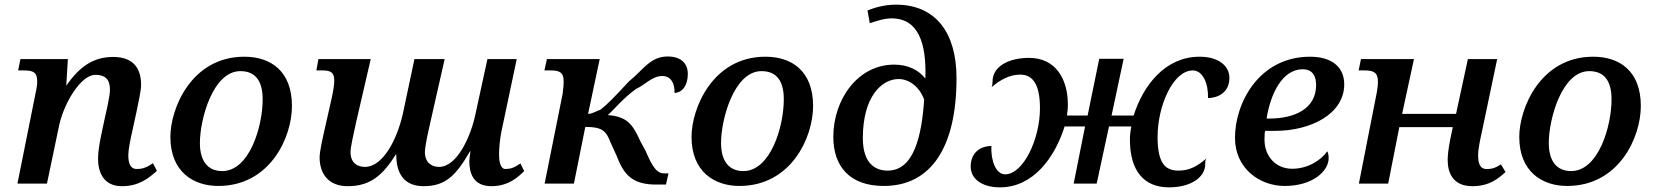

<svg xmlns="http://www.w3.org/2000/svg" viewBox="-20 -790 7112 826"><path d="M655 -55 638 -88C605 -65 587 -63 568 -63C539 -63 532 -91 532 -123C532 -145 541 -191 549 -225L567 -308C575 -348 587 -399 587 -425C587 -492 557 -545 467 -545C385 -545 324 -507 265 -421L272 -536H68L58 -487H83C124 -487 140 -478 140 -441C140 -424 138 -414 136 -404L55 0H182L232 -239C251 -342 327 -468 390 -468C442 -468 453 -439 453 -403C453 -375 435 -300 432 -287L420 -231C408 -176 402 -137 402 -113C400 -41 432 11 504 11C579 11 620 -24 655 -55Z M919 10C1141 10 1236 -198 1236 -334C1236 -485 1144 -546 1031 -546C804 -546 713 -324 713 -201C713 -51 812 10 919 10ZM936 -54C874 -54 840 -97 840 -175C840 -277 896 -484 1014 -484C1077 -484 1110 -444 1110 -363C1110 -245 1053 -54 936 -54Z M2235 -54 2219 -87C2192 -68 2176 -63 2154 -63C2132 -63 2127 -99 2127 -124C2127 -149 2129 -191 2142 -247L2203 -536H2077L2025 -297C2007 -210 1949 -72 1869 -72C1842 -72 1808 -86 1808 -136C1808 -156 1819 -210 1831 -262L1893 -536H1763L1713 -300C1687 -186 1626 -72 1550 -72C1521 -72 1488 -86 1488 -136C1488 -156 1500 -210 1512 -264L1575 -536H1350L1341 -487H1367C1402 -487 1418 -479 1418 -444C1418 -426 1415 -406 1407 -368L1379 -244C1368 -195 1355 -139 1355 -113C1355 -45 1391 11 1476 11C1575 11 1628 -38 1684 -127C1684 -124 1685 -122 1685 -121C1685 -40 1722 11 1802 11C1898 11 1942 -36 2002 -139H2004C2001 -116 1999 -107 1999 -97C1999 -48 2014 11 2094 11C2167 11 2209 -28 2235 -54Z M2803 4H2845L2856 -44H2840C2809 -43 2789 -65 2757 -142L2736 -180C2701 -258 2677 -288 2595 -295C2624 -321 2659 -366 2717 -408C2753 -423 2785 -463 2829 -463C2865 -463 2883 -434 2882 -390C2915 -392 2939 -421 2939 -472C2939 -519 2908 -547 2852 -547C2777 -547 2746 -488 2686 -440C2617 -366 2596 -344 2563 -318C2549 -314 2529 -300 2510 -300L2560 -536H2333L2322 -487H2349C2387 -487 2405 -479 2405 -439C2405 -414 2400 -391 2401 -389L2323 0H2449L2498 -244C2576 -244 2588 -224 2608 -174L2635 -115C2666 -31 2709 4 2803 4Z M3161 10C3383 10 3478 -198 3478 -334C3478 -485 3386 -546 3273 -546C3046 -546 2955 -324 2955 -201C2955 -51 3054 10 3161 10ZM3178 -54C3116 -54 3082 -97 3082 -175C3082 -277 3138 -484 3256 -484C3319 -484 3352 -444 3352 -363C3352 -245 3295 -54 3178 -54Z M3782 10C3984 10 4095 -154 4095 -454C4095 -650 4005 -770 3834 -770C3783 -770 3740 -756 3712 -745L3722 -690C3748 -699 3784 -711 3815 -711C3933 -711 3966 -601 3961 -452C3932 -489 3886 -512 3827 -512C3670 -512 3565 -362 3565 -201C3565 -75 3635 10 3782 10ZM3799 -56C3750 -56 3692 -82 3692 -196C3692 -374 3773 -450 3846 -450C3889 -450 3935 -419 3956 -361C3945 -208 3913 -56 3799 -56Z M5009 16C5103 16 5165 -27 5165 -84C5165 -93 5165 -104 5172 -110C5134 -77 5099 -56 5051 -56C4998 -56 4960 -80 4960 -201C4960 -334 5026 -487 5112 -487C5154 -487 5179 -431 5177 -368C5233 -370 5269 -402 5269 -455C5269 -506 5223 -546 5141 -546C4992 -546 4898 -422 4857 -293H4762L4814 -537H4709L4659 -293H4570C4572 -309 4574 -319 4574 -340C4574 -450 4522 -541 4407 -541C4316 -541 4250 -502 4250 -440C4250 -431 4249 -423 4246 -415C4282 -446 4323 -469 4369 -469C4424 -469 4454 -426 4454 -324C4454 -191 4382 -40 4304 -40C4265 -40 4242 -98 4245 -162C4188 -161 4156 -125 4156 -74C4156 -19 4206 16 4282 16C4425 16 4518 -112 4560 -246H4648L4599 0H4698L4751 -246H4847C4842 -219 4841 -204 4841 -189C4841 -53 4903 16 5009 16Z M5507 10C5626 10 5696 -53 5696 -110C5696 -121 5694 -132 5690 -139C5660 -97 5603 -64 5539 -64C5468 -64 5420 -118 5420 -189C5420 -209 5421 -223 5423 -227H5465C5623 -227 5763 -302 5763 -427C5763 -502 5709 -546 5616 -546C5398 -546 5293 -349 5293 -197C5293 -67 5397 10 5507 10ZM5429 -280C5446 -389 5498 -492 5584 -492C5629 -492 5642 -460 5642 -424C5642 -323 5551 -280 5441 -280Z M6314 11C6387 11 6425 -21 6457 -50L6437 -83C6408 -64 6394 -63 6375 -63C6345 -63 6339 -91 6339 -123C6339 -149 6348 -190 6355 -222L6421 -536H6295L6244 -300H6012L6063 -536H5835L5825 -487H5850C5890 -487 5908 -478 5908 -438C5908 -416 5903 -396 5904 -397L5826 0H5952L6000 -243H6230L6219 -190C6211 -150 6208 -119 6208 -102C6208 -45 6232 11 6314 11Z M6722 10C6944 10 7039 -198 7039 -334C7039 -485 6947 -546 6834 -546C6607 -546 6516 -324 6516 -201C6516 -51 6615 10 6722 10ZM6739 -54C6677 -54 6643 -97 6643 -175C6643 -277 6699 -484 6817 -484C6880 -484 6913 -444 6913 -363C6913 -245 6856 -54 6739 -54Z"/></svg>

Font: Noto Serif Semi
Style: Italic
Weight: 600
Italic angle: -12°
Designer: Monotype Design Team
Foundry: Monotype Imaging Inc.
Version: Version 1.901